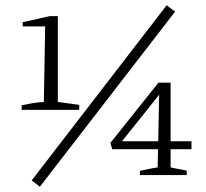

<svg xmlns="http://www.w3.org/2000/svg" viewBox="-20 -663 779 727"><path d="M62 -247V-264Q84 -269 105 -272.5Q126 -276 146 -277L151 -563H66V-579L169 -602H199V-277L280 -266V-247ZM131 44 100 20 611 -643 643 -619ZM510 0V-16Q528 -20 544.5 -23.5Q561 -27 577 -29L583 -320L592 -316L429 -112L423 -128H705V-98H405L398 -122L580 -350H626V-29L687 -17V0Z"/></svg>

Font: Piazzolla Thin ExtraLight
Style: Regular
Weight: 250
Version: Version 2.005